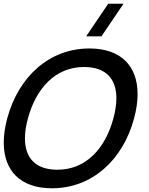

<svg xmlns="http://www.w3.org/2000/svg" viewBox="-41 -995 801 1030"><path d="M503.2 -800 621.6 -975H539.6L421.2 -800ZM237.9 15C453.4 15 618.7 -137.5 678.3 -360C690.9 -406.7 697.1 -450.3 697.1 -490.1C697.1 -639.8 609.1 -735 438.8 -735C222.8 -735 57.5 -582.5 -2.2 -360C-14.7 -313.3 -20.9 -269.7 -20.9 -230C-20.9 -80.2 67.2 15 237.9 15ZM264.5 -84.5C148.2 -85.3 92.8 -149 92.8 -252.3C92.8 -284.6 98.2 -320.7 108.8 -360C153.3 -523.9 258.2 -635.5 409.1 -635.5C410.1 -635.5 411.2 -635.5 412.2 -635.5C528.5 -634.7 583.3 -571.1 583.3 -467.9C583.3 -435.5 577.9 -399.4 567.3 -360C523.4 -196.1 418.5 -84.5 267.5 -84.5C266.5 -84.5 265.5 -84.5 264.5 -84.5Z"/></svg>

Font: Manrope
Style: SemiBoldItalic
Weight: 600
Italic angle: -15°
Designer: Mikhail Sharanda
Foundry: Mikhail Sharanda
Version: Version 4.502;hotconv 1.0.109;makeotfexe 2.5.65596